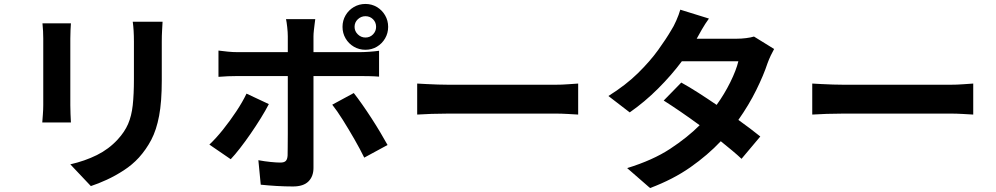

<svg xmlns="http://www.w3.org/2000/svg" viewBox="-20 -886 5040 972"><path d="M803 -776Q802 -755 800.5 -730.5Q799 -706 799 -676V-478Q799 -371 785.5 -299.5Q772 -228 746 -178.5Q720 -129 683 -88Q650 -52 607 -24Q564 4 520.5 24Q477 44 440 56L336 -54Q410 -71 470.5 -101Q531 -131 576 -180Q611 -218 628.5 -258.5Q646 -299 652 -353.5Q658 -408 658 -486V-676Q658 -734 652 -776ZM339 -768Q338 -751 337 -733Q336 -715 336 -691V-353Q336 -334 337 -308.5Q338 -283 339 -266H194Q195 -280 197 -306Q199 -332 199 -354V-691Q199 -705 198 -728Q197 -751 195 -768Z M1775 -750Q1775 -728 1791.5 -712Q1808 -696 1830 -696Q1853 -696 1868.5 -712Q1884 -728 1884 -750Q1884 -773 1868.5 -788.5Q1853 -804 1830 -804Q1808 -804 1791.5 -788.5Q1775 -773 1775 -750ZM1714 -750Q1714 -782 1729.5 -808.5Q1745 -835 1771.5 -850.5Q1798 -866 1830 -866Q1862 -866 1888 -850.5Q1914 -835 1929.5 -808.5Q1945 -782 1945 -750Q1945 -718 1929.5 -691.5Q1914 -665 1888 -649.5Q1862 -634 1830 -634Q1798 -634 1771.5 -649.5Q1745 -665 1729.5 -691.5Q1714 -718 1714 -750ZM1576 -789Q1575 -782 1573 -766Q1571 -750 1569 -732.5Q1567 -715 1567 -702V-622H1800Q1821 -622 1850 -624Q1879 -626 1899 -629V-498Q1875 -500 1848 -500.5Q1821 -501 1801 -501H1567V-36Q1567 7 1541.5 32.5Q1516 58 1463 58Q1423 58 1380.5 55.5Q1338 53 1300 49L1288 -75Q1320 -69 1350.5 -66Q1381 -63 1399 -63Q1419 -63 1427 -71.5Q1435 -80 1436 -99Q1436 -108 1436.5 -137.5Q1437 -167 1437 -208.5Q1437 -250 1437 -295.5Q1437 -341 1437 -383.5Q1437 -426 1437 -457Q1437 -488 1437 -500V-501H1183Q1161 -501 1134 -500Q1107 -499 1086 -497V-630Q1109 -627 1134 -624.5Q1159 -622 1183 -622H1437V-702Q1437 -722 1434 -749Q1431 -776 1428 -789ZM1341 -359Q1324 -326 1299.5 -286.5Q1275 -247 1248 -208Q1221 -169 1195 -135.5Q1169 -102 1148 -80L1040 -154Q1074 -186 1109.5 -230.5Q1145 -275 1176.5 -322.5Q1208 -370 1228 -412ZM1771 -415Q1790 -391 1813.5 -357.5Q1837 -324 1861 -287Q1885 -250 1906 -214.5Q1927 -179 1942 -152L1824 -88Q1803 -131 1774 -181.5Q1745 -232 1715.5 -279Q1686 -326 1662 -356Z M2092 -463Q2110 -462 2138 -460.5Q2166 -459 2196.5 -458Q2227 -457 2253 -457H2790Q2825 -457 2856.5 -459.5Q2888 -462 2907 -463V-306Q2889 -307 2855.5 -309Q2822 -311 2790 -311H2253Q2210 -311 2165 -309.5Q2120 -308 2092 -306Z M3569 -792Q3550 -766 3533 -736.5Q3516 -707 3507 -690H3710Q3733 -690 3757 -693Q3781 -696 3797 -701L3899 -638Q3891 -624 3882 -605Q3873 -586 3866 -567Q3846 -506 3808.5 -430Q3771 -354 3718 -279Q3750 -256 3778.5 -234.5Q3807 -213 3829 -195L3734 -82Q3714 -101 3687 -123.5Q3660 -146 3629 -171Q3563 -101 3475.5 -39.5Q3388 22 3271 66L3155 -35Q3285 -75 3372.5 -132.5Q3460 -190 3522 -252Q3473 -288 3425.5 -320.5Q3378 -353 3340 -377L3429 -468Q3469 -446 3515 -416.5Q3561 -387 3608 -355Q3647 -409 3677 -469.5Q3707 -530 3718 -576H3432Q3380 -506 3312 -438Q3244 -370 3168 -317L3060 -400Q3148 -455 3209.5 -515.5Q3271 -576 3312 -633Q3353 -690 3378 -733Q3390 -751 3403.5 -781.5Q3417 -812 3424 -837Z M4092 -463Q4110 -462 4138 -460.5Q4166 -459 4196.5 -458Q4227 -457 4253 -457H4790Q4825 -457 4856.5 -459.5Q4888 -462 4907 -463V-306Q4889 -307 4855.5 -309Q4822 -311 4790 -311H4253Q4210 -311 4165 -309.5Q4120 -308 4092 -306Z"/></svg>

Font: Chiron Sans HK TT
Style: Bold
Weight: 700
Designer: Ryoko NISHIZUKA 西塚涼子 (kana, bopomofo & ideographs); Paul D. Hunt (Latin, Greek & Cyrillic); Sandoll Communications 산돌커뮤니
Foundry: Adobe
Version: Version 2.022;hotconv 1.0.109;makeotfexe 2.5.65596